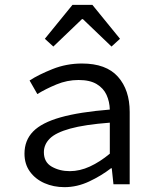

<svg xmlns="http://www.w3.org/2000/svg" viewBox="-20 -760 640 792"><path d="M246 12Q201 12 163.5 -4.5Q126 -21 103.5 -52Q81 -83 81 -126Q81 -181 116.5 -217.5Q152 -254 230 -276Q308 -298 433 -308Q432 -341 419.5 -368.5Q407 -396 379 -413Q351 -430 304 -430Q257 -430 212.5 -411.5Q168 -393 134 -372L102 -428Q139 -452 196.5 -475Q254 -498 318 -498Q418 -498 466.5 -443.5Q515 -389 515 -298V0H448L441 -66H438Q398 -35 348 -11.5Q298 12 246 12ZM268 -54Q309 -54 350.5 -73Q392 -92 433 -126V-254Q329 -246 269.5 -229.5Q210 -213 185.5 -188.5Q161 -164 161 -132Q161 -91 193.5 -72.5Q226 -54 268 -54ZM200 -568 165 -600 279 -740H361L475 -600L440 -568L322 -681H318Z"/></svg>

Font: SauceCodePro NFM
Style: Regular
Weight: 400
Monospace: yes
Designer: Paul D. Hunt, Teo Tuominen
Foundry: Adobe
Version: Version 2.042;hotconv 1.1.0;makeotfexe 2.6.0;Nerd Fonts 3.3.